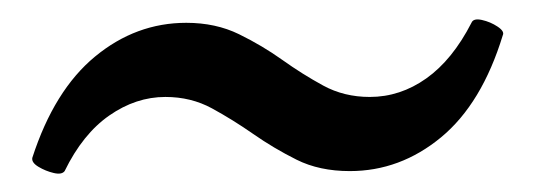

<svg xmlns="http://www.w3.org/2000/svg" viewBox="-20 -368 564 202"><path d="M48 -188Q45 -184 36.5 -186Q28 -188 20.5 -192.5Q13 -197 14 -202Q37 -273 80 -308.5Q123 -344 176 -344Q207 -344 231.5 -332Q256 -320 277 -305Q298 -290 320 -278Q342 -266 369 -266Q401 -266 428.5 -285.5Q456 -305 476 -344Q478 -349 487 -347Q496 -345 503.5 -340Q511 -335 509 -331Q487 -259 444 -223.5Q401 -188 348 -188Q316 -188 292 -200Q268 -212 246.5 -227Q225 -242 203 -254Q181 -266 154 -266Q123 -266 95 -246.5Q67 -227 48 -188Z"/></svg>

Font: Junicode SmExp
Style: Regular
Weight: 400
Width: 6
Designer: Peter S. Baker
Version: Version 2.205; ttfautohint (v1.8.4)